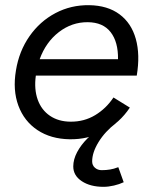

<svg xmlns="http://www.w3.org/2000/svg" viewBox="-20 -532 587 750"><path d="M42.3 -257Q54.5 -332.3 95.2 -390.5Q135.8 -448.7 196.6 -480.8Q257.3 -512.8 328.2 -511.8Q400.3 -510.7 446.8 -476.2Q493.2 -441.8 510.5 -380Q527.8 -318.2 514.2 -236.7H120Q112.7 -183.8 127.2 -143Q141.8 -102.2 175.2 -79.6Q208.7 -57 255.5 -56.7Q308.5 -56.2 351.7 -82.2Q394.8 -108.2 423.2 -151.2L487.2 -111.7Q447.7 -52.3 385.8 -19.6Q324 13.2 251.8 12Q178.5 10.8 126.4 -23.8Q74.3 -58.5 51.8 -119.3Q29.3 -180.2 42.3 -257ZM322.8 -445.3Q260.7 -445.8 209.8 -406.5Q159 -367.2 135 -300.8H441Q442 -368 412.2 -406.4Q382.5 -444.8 322.8 -445.3ZM266.2 118.2Q266.2 90.8 281.2 62.4Q296.3 34 321.4 9Q346.5 -16 381.5 -37L411.5 -53.8L433 -51Q390.2 -18.2 365.1 22.7Q340 63.5 340 98.5Q340 113.8 350.8 123.2Q361.5 132.7 377.3 132.7Q412.7 132.7 438.5 122.2L442.2 121.2L463.2 179.8Q446.5 187.8 425 192.8Q403.5 197.8 384.3 197.8Q332.8 197.8 299.5 175.8Q266.2 153.8 266.2 118.2Z"/></svg>

Font: Oak Sans Light Italic
Style: Regular
Weight: 400
Italic angle: -9.5°
Foundry: Erik Kennedy, Walven
Version: Version 1.000;Glyphs 3.1.2 (3151)